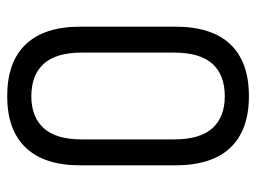

<svg xmlns="http://www.w3.org/2000/svg" viewBox="-109 -594 711 533"><g transform="rotate(90 246.5 -327.5)"><path d="M247 8Q152 8 103 -43.5Q54 -95 54 -195V-458Q54 -560 103 -611.5Q152 -663 247 -663Q341 -663 390 -611.5Q439 -560 439 -458V-195Q439 -95 390 -43.5Q341 8 247 8ZM247 -59Q305 -59 336 -93.5Q367 -128 367 -199V-455Q367 -527 336 -561.5Q305 -596 247 -596Q188 -596 157 -561.5Q126 -527 126 -455V-199Q126 -128 157 -93.5Q188 -59 247 -59Z"/></g></svg>

Font: Sofia Sans Cond
Style: Regular
Weight: 400
Width: 3
Designer: Botio Nikoltchev, Ani Petrova
Foundry: lettersoup
Version: Version 4.100; ttfautohint (v1.8.3)